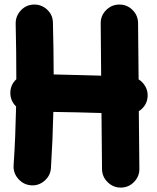

<svg xmlns="http://www.w3.org/2000/svg" viewBox="-20 -747 704 861"><path d="M642.1 -315.4Q641.1 -293.9 630.4 -276.4Q619.6 -258.8 602.5 -248.5L605 9.8Q605.5 43.9 581.3 68.8Q557.1 93.8 522.5 94.2Q488.3 94.7 463.1 70.3Q438 45.9 437.5 11.7L435.1 -240.2Q381.8 -241.7 325.9 -243.2Q270 -244.6 219.2 -245.1Q217.8 -181.6 215.1 -118.9Q212.4 -56.2 208.5 5.9Q206.5 40 180.2 63.2Q153.8 86.4 119.6 84Q85.4 81.5 62.3 55.4Q39.1 29.3 41 -4.9Q45.4 -69.8 48.1 -136.2Q50.8 -202.6 52.2 -269.5Q26.4 -294.9 26.4 -330.1Q26.4 -366.7 53.2 -391.6Q53.2 -453.6 52.5 -515.9Q51.8 -578.1 50.3 -640.6Q49.8 -675.3 73.5 -700.4Q97.2 -725.6 131.3 -726.6Q166 -727.5 191.4 -703.9Q216.8 -680.2 217.3 -645.5Q218.8 -587.4 219.7 -529.3Q220.7 -471.2 220.7 -413.1Q271 -412.1 325.9 -410.6Q380.9 -409.2 433.6 -407.7L431.6 -642.1Q431.2 -676.8 455.6 -701.4Q480 -726.1 514.2 -726.6Q548.8 -727.1 573.7 -702.9Q598.6 -678.7 599.1 -644L601.6 -391.1Q620.6 -379.4 631.8 -359.4Q643.1 -339.4 642.1 -315.4Z"/></svg>

Font: Mikhak-FD Black
Style: Regular
Weight: 900
Designer: Amin Abedi
Version: Version 3.2